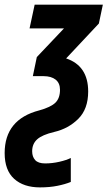

<svg xmlns="http://www.w3.org/2000/svg" viewBox="-84 -565 462 825"><path d="M87.9 240.2Q17.6 240.2 -23.2 203.4Q-64 166.5 -64 92.8Q-64 -52.2 85 -90.8Q134.3 -104.5 154.1 -123.8Q173.8 -143.1 173.8 -179.2Q173.8 -208 155 -222.9Q136.2 -237.8 103 -237.8H57.1L74.2 -319.8L190.9 -442.9H43L64.9 -544.9H357.9L340.8 -463.9L200.2 -314Q294.9 -282.2 294.9 -171.9Q294.9 -96.7 252.4 -54.4Q210 -12.2 148.9 2Q97.2 14.2 75.7 33.7Q54.2 53.2 54.2 85Q54.2 108.4 67.1 122.8Q80.1 137.2 109.9 137.2Q140.6 137.2 171.4 130.1Q202.1 123 220.2 113.8V216.8Q196.3 226.6 162.8 233.4Q129.4 240.2 87.9 240.2Z"/></svg>

Font: Open Sans Condensed
Style: Bold Italic
Weight: 700
Width: 3
Italic angle: -12°
Designer: Monotype Design Team
Foundry: Monotype Imaging Inc.
Version: Version 3.003; ttfautohint (v1.8.4)